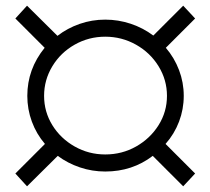

<svg xmlns="http://www.w3.org/2000/svg" viewBox="-20 -655 740 675"><path d="M562 -149 666 -45 624 0 517 -107Q445 -52 350 -52Q304 -52 261 -66.5Q218 -81 183 -107L75 0L34 -45L138 -149Q108 -184 92 -227.5Q76 -271 76 -318Q76 -412 137 -487L34 -590L75 -635L182 -529Q217 -556 260 -571Q303 -586 350 -586Q396 -586 439.5 -571.5Q483 -557 519 -530L624 -635L666 -590L563 -487Q593 -452 609.5 -408.5Q626 -365 626 -318Q626 -271 609.5 -227.5Q593 -184 562 -149ZM350 -112Q409 -112 458.5 -140Q508 -168 537.5 -215Q567 -262 567 -318Q567 -374 537.5 -422Q508 -470 458 -498Q408 -526 350 -526Q292 -526 242.5 -498Q193 -470 164 -422Q135 -374 135 -318Q135 -262 164 -215Q193 -168 242.5 -140Q292 -112 350 -112Z"/></svg>

Font: CMG Sans
Style: Regular
Weight: 400
Designer: Julieta Ulanovsky
Foundry: Julieta Ulanovsky
Version: Version 7.200